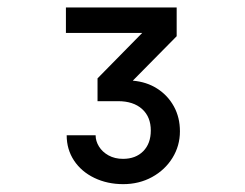

<svg xmlns="http://www.w3.org/2000/svg" viewBox="-20 -874 640 501"><path d="M301 -459.5Q334 -459.5 353.8 -479.5Q373.5 -499.5 373.5 -533.5Q373.5 -569 350.8 -589.5Q328 -610 288 -610H234.5V-669.5L351 -788H152V-854.5H441V-779.5L326.5 -663.5Q362.5 -660.5 390.2 -642.8Q418 -625 433.8 -596.2Q449.5 -567.5 449.5 -531.5Q449.5 -493.5 430 -462Q410.5 -430.5 376.8 -412Q343 -393.5 301.5 -393.5Q260 -393.5 226.2 -409.8Q192.5 -426 173.2 -455Q154 -484 154 -521H229.5Q229.5 -506 238.2 -491.8Q247 -477.5 263.2 -468.5Q279.5 -459.5 301 -459.5Z"/></svg>

Font: JuliaMono
Style: Regular
Weight: 400
Monospace: yes
Designer: cormullion
Foundry: corm
Version: Version 0.055; ttfautohint (v1.8.4)